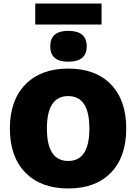

<svg xmlns="http://www.w3.org/2000/svg" viewBox="-20 -1059 773 1089"><path d="M556 -1039V-920H180V-1039ZM367 -884Q472 -884 472 -796Q472 -709 367 -709Q265 -709 265 -796Q265 -884 367 -884ZM124 -580Q212 -670 367 -670Q522 -670 609 -580.5Q696 -491 696 -330Q696 -169 609 -79.5Q522 10 367 10Q212 10 124 -80Q36 -170 36 -330Q36 -490 124 -580ZM367 -514Q246 -514 246 -330Q246 -146 367 -146Q487 -146 487 -330Q487 -514 367 -514Z"/></svg>

Font: Elaine Sans ExtraBold
Style: Regular
Weight: 800
Designer: Wei Huang
Foundry: Wei Huang
Version: Version 2.001;December 24, 2019;FontCreator 12.0.0.2547 64-b